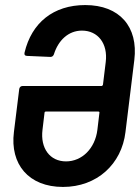

<svg xmlns="http://www.w3.org/2000/svg" viewBox="-20 -728 553 759"><path d="M317 -708C191 -708 105 -638 77 -520C75 -512 79 -507 87 -507L179 -503C186 -503 190 -506 193 -513C210 -568 250 -607 304 -607C367 -607 407 -556 398 -483L387 -393C386 -390 384 -388 381 -388H69C62 -388 57 -383 56 -376L35 -206C19 -79 93 11 229 11C363 11 461 -79 476 -206L511 -491C527 -622 453 -708 317 -708ZM241 -90C177 -90 139 -142 148 -215L156 -282C156 -285 158 -287 161 -287H369C372 -287 374 -285 373 -282L365 -215C356 -141 304 -90 241 -90Z"/></svg>

Font: Barlow Condensed SemiBold
Style: Italic
Weight: 600
Width: 3
Italic angle: -7°
Designer: Jeremy Tribby
Foundry: Tribby Type
Version: Version 1.422;hotconv 1.0.109;makeotfexe 2.5.65596